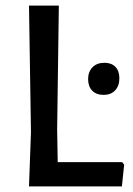

<svg xmlns="http://www.w3.org/2000/svg" viewBox="-20 -662 471 682"><path d="M414 -86 421 -77 413 0H83L90 -193L83 -642H189L183 -202L185 -86ZM351 -439Q376 -439 390 -424.5Q404 -410 404 -384Q404 -357 389 -341Q374 -325 348 -325Q322 -325 307.5 -340Q293 -355 293 -381Q293 -407 308.5 -423Q324 -439 351 -439Z"/></svg>

Font: Alegreya Sans SC Medium
Style: Regular
Weight: 500
Designer: Juan Pablo del Peral
Foundry: Huerta Tipografica
Version: Version 2.001;PS 002.001;hotconv 1.0.88;makeotf.lib2.5.64775